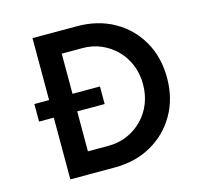

<svg xmlns="http://www.w3.org/2000/svg" viewBox="-102 -809 953 919"><g transform="rotate(-15 374.0 -350.0)"><path d="M63 -306V-393H388V-306ZM136 0V-700H355Q459 -700 538.5 -655.5Q618 -611 663.5 -532Q709 -453 709 -350Q709 -248 663.5 -169Q618 -90 538.5 -45Q459 0 355 0ZM252 -108H355Q405 -108 447.5 -126.5Q490 -145 522.5 -178Q555 -211 572.5 -255Q590 -299 590 -350Q590 -401 572.5 -445Q555 -489 522.5 -522Q490 -555 447.5 -573.5Q405 -592 355 -592H252Z"/></g></svg>

Font: Figtree Light SemiBold
Style: Regular
Weight: 600
Version: Version 2.002